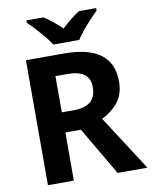

<svg xmlns="http://www.w3.org/2000/svg" viewBox="-99 -1007 853 1080"><g transform="rotate(-10 327.0 -467.0)"><path d="M304 -714Q581 -714 581 -506Q581 -432 543.5 -386.5Q506 -341 451 -315L654 0H484L323 -275H234V0H86V-714ZM300 -597H234V-390H301Q364 -390 397 -416Q430 -442 430 -500Q430 -549 399 -573Q368 -597 300 -597ZM253 -774Q239 -797 216.5 -824Q194 -851 170.5 -876.5Q147 -902 128 -920V-934H225Q252 -917 276 -897Q300 -877 326 -853Q352 -877 377 -897.5Q402 -918 428 -934H526V-920Q508 -903 484 -877Q460 -851 437.5 -824Q415 -797 401 -774Z"/></g></svg>

Font: Noto Sans Syriac
Style: Bold
Weight: 700
Designer: Patrick Giasson and the Monotype Design Team
Foundry: Monotype Imaging Inc.
Version: Version 3.000; ttfautohint (v1.8.4.7-5d5b)